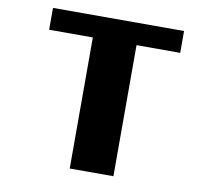

<svg xmlns="http://www.w3.org/2000/svg" viewBox="-92 -1103 1183 1082"><g transform="rotate(10 500.0 -562.5)"><path d="M375 -125V-875H125V-1000H875V-875H625V-125Z"/></g></svg>

Font: Press Start 2P
Style: Regular
Weight: 400
Designer: CodeMan38
Foundry: CodeMan38
Version: Version 3.000